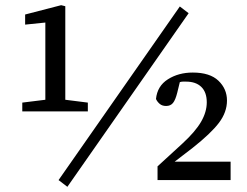

<svg xmlns="http://www.w3.org/2000/svg" viewBox="-20 -695 955 741"><path d="M66 -265V-299L155 -310V-608L77 -600V-639L216 -675L232 -671V-310L319 -299V-265ZM240 26 206 0 674 -670 708 -644ZM588 0V-53L684 -141Q734 -187 756 -225Q778 -263 778 -300Q778 -339 757 -359.5Q736 -380 698 -380Q692 -380 686 -380Q680 -380 674 -378L664 -337Q657 -309 647.5 -297.5Q638 -286 621 -286Q606 -286 596.5 -294Q587 -302 582 -313Q587 -363 628 -389Q669 -415 724 -415Q790 -415 823 -383.5Q856 -352 856 -307Q856 -262 825 -221Q794 -180 723 -124L654 -71H870V0Z"/></svg>

Font: Source Serif 4 SmText
Style: Regular
Weight: 400
Designer: Frank Grießhammer
Foundry: Adobe
Version: Version 4.005;hotconv 1.1.0;makeotfexe 2.6.0